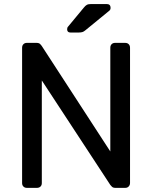

<svg xmlns="http://www.w3.org/2000/svg" viewBox="-20 -907 734 927"><path d="M109.6 0Q99.4 0 93.1 -6.4Q86.7 -12.7 86.7 -22.9V-676.3Q86.7 -687.3 93.1 -693.6Q99.4 -700 109.6 -700H156.3Q168.2 -700 173.9 -694.3Q179.7 -688.5 181.1 -685.9L512.6 -175.7V-676.3Q512.6 -687.3 518.9 -693.6Q525.3 -700 535.5 -700H584.1Q595.1 -700 601.4 -693.6Q607.8 -687.3 607.8 -676.3V-23.7Q607.8 -13.6 601.4 -6.8Q595.1 0 584.9 0H537.4Q525.5 0 520.2 -5.8Q514.8 -11.7 512.6 -14.1L181.9 -518.5V-22.9Q181.9 -12.7 175.6 -6.4Q169.2 0 158.2 0ZM320.1 -750Q304.1 -750 304.1 -766Q304.1 -774 309.1 -779L383.9 -869.3Q392.4 -879.9 399.5 -883.7Q406.6 -887.5 420.9 -887.5H495Q514 -887.5 514 -868.3Q514 -861.3 509 -856.3L392.9 -761.3Q384.9 -754.3 377.9 -752.2Q370.9 -750 359.8 -750Z"/></svg>

Font: Rubik Light
Style: Regular
Weight: 300
Designer: Hubert and Fischer
Foundry: Hubert and Fischer
Version: Version 2.300;gftools[0.9.30]